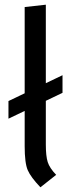

<svg xmlns="http://www.w3.org/2000/svg" viewBox="-20 -775 297 817"><path d="M175 -160Q175 -111 183 -85.5Q191 -60 219 -31L152 22Q111 -21 98 -51Q85 -81 85 -153V-303L16 -270V-345L85 -378V-745L175 -755V-421L246 -455V-380L175 -346Z"/></svg>

Font: Magra
Style: Regular
Weight: 400
Designer: Viviana Monsalve
Foundry: Viviana Monsalve
Version: Version 1.001